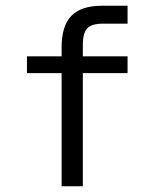

<svg xmlns="http://www.w3.org/2000/svg" viewBox="-20 -651 540 671"><path d="M425.8 -630.9V-568.4H340.8Q300.8 -568.4 285.2 -552.2Q269.5 -536.1 269.5 -493.2V-454.1H425.8V-395.5H269.5V0H195.3V-395.5H74.2V-454.1H195.3V-485.4Q195.3 -560.5 229.5 -595.7Q263.7 -630.9 335.9 -630.9Z"/></svg>

Font: BabelStone Mayan Numerals
Style: Regular
Weight: 400
Designer: Andrew West
Foundry: BabelStone
Version: Version 11.000 June 09, 2018